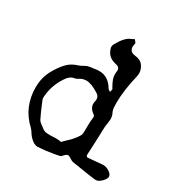

<svg xmlns="http://www.w3.org/2000/svg" viewBox="-166 -820 919 965"><g transform="rotate(30 293.0 -337.5)"><path d="M187 19Q164.1 19 140.6 -6.3Q131.3 -16.1 124.5 -27.6Q117.7 -39.1 109.4 -47.4Q28.8 -121.6 28.8 -236.3Q28.8 -293.5 55.7 -341.3L57.6 -344.2Q74.2 -374 97.4 -400.1Q120.6 -426.3 159.2 -438Q169.4 -440.9 179.7 -447.3Q189.9 -453.6 202.1 -458Q214.8 -461.4 228 -462.4Q235.4 -462.9 242.2 -464.4Q254.4 -466.3 265.6 -466.3Q318.8 -466.3 349.6 -413.1Q354 -406.7 370.1 -399.4L364.3 -402.3Q367.7 -416.5 367.7 -419.4Q367.7 -419.9 367.2 -421.1Q366.7 -422.4 365.2 -424.3Q363.8 -426.3 362.8 -428Q361.8 -429.7 360.4 -432.6Q351.1 -448.7 345.9 -463.4Q340.8 -478 340.8 -491.7Q340.8 -498.5 341.8 -505.4L342.8 -514.2Q342.8 -535.2 314.9 -539.1Q270.5 -549.8 258.3 -591.8Q256.3 -595.7 256.3 -600.6Q256.3 -610.8 260.3 -617.7Q290.5 -673.3 321.3 -685.1L340.3 -694.3Q350.1 -682.1 352.1 -678.2Q351.6 -671.4 350.1 -665.8Q348.6 -660.2 348.6 -654.8Q348.6 -650.4 349.6 -647Q355.5 -626.5 378.9 -623.5Q415 -620.1 429.7 -599.1Q444.3 -578.1 444.3 -557.1Q444.3 -548.3 442.4 -538.6Q419.4 -443.4 419.4 -371.6Q419.4 -357.9 420.2 -345Q420.9 -332 425.3 -321.8Q435.1 -305.2 435.1 -285.2Q435.1 -277.3 433.6 -268.6Q428.2 -239.7 428.2 -209.5V-200.2L425.8 -139.2Q424.8 -108.9 422.9 -78.1L422.4 -73.2Q422.4 -60.1 432.6 -60.1L438 -60.5Q457.5 -62.5 477.3 -64Q497.1 -65.4 517.1 -67.4H519Q536.6 -67.4 553.7 -56.4Q570.8 -45.4 572.8 -31.7Q572.8 -21.5 564.7 -10.5Q556.6 0.5 545.2 8.8Q533.7 17.1 522.5 17.1Q508.3 17.1 378.9 -3.9Q370.6 -5.9 363.3 -11.2Q362.3 -12.2 361.3 -12.7Q348.1 -21.5 340.3 -21.5Q332.5 -21.5 321.3 -8.8Q319.8 -6.3 313.5 -0.5Q309.6 2.9 279.8 7.8Q233.9 16.1 187 19ZM276.9 -61Q276.9 -61.5 278.8 -64Q288.6 -74.2 299.3 -84Q328.6 -109.9 348.1 -142.6Q351.6 -150.9 351.6 -161.1L352.1 -193.4V-199.7Q352.1 -222.2 355 -243.7L355.5 -251Q355.5 -259.8 348.1 -263.7Q320.8 -282.7 320.8 -309.6Q320.8 -315.9 322.5 -323Q324.2 -330.1 324.2 -336.4Q324.2 -355.5 303.7 -366.2Q261.7 -392.6 232.9 -392.6Q211.9 -392.6 189.5 -377.4Q182.1 -373 173.3 -372.1Q149.9 -368.7 131.8 -340.8Q90.8 -280.8 87.9 -209L88.4 -206.1Q88.4 -203.1 88.9 -201.2L99.6 -175.3Q114.3 -139.2 131.3 -105Q138.7 -93.3 152.3 -85L163.1 -76.7Q177.2 -65.4 189.5 -64.2Q201.7 -63 211.4 -63Q219.2 -63 227.3 -63.7Q235.4 -64.5 244.6 -64.5Q260.7 -64.5 275.9 -61.5Z"/></g></svg>

Font: X Typewriter
Style: Regular
Weight: 400
Monospace: yes
Designer: GGBot
Version: 0.50